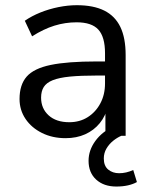

<svg xmlns="http://www.w3.org/2000/svg" viewBox="-20 -515 570 728"><path d="M228.7 8.9Q178.8 8.9 139.2 -10.8Q99.5 -30.5 76.8 -64.1Q54.1 -97.8 54.1 -139.7Q54.1 -193.7 81.3 -224.7Q108.5 -255.6 172.3 -268.8Q236.1 -282 345.8 -282H391.1V-228.6H347.4Q286.1 -228.6 245 -224.6Q204 -220.5 180 -210.9Q156 -201.3 145.9 -185.1Q135.8 -168.9 135.8 -144.6Q135.8 -103.7 164.4 -77.6Q193 -51.6 242.5 -51.6Q282.3 -51.6 312.6 -70.8Q342.9 -90 360.5 -123.1Q378.2 -156.2 378.2 -198.7V-313.1Q378.2 -374.8 353 -402.6Q327.8 -430.4 270.5 -430.4Q227.4 -430.4 186.3 -417.7Q145.1 -404.9 101.7 -377.3L74.1 -436.3Q100.1 -454.3 133 -467.6Q165.8 -480.8 201.9 -488.1Q237.9 -495.3 271.3 -495.3Q334.3 -495.3 375.3 -474.9Q416.2 -454.5 436.3 -412.9Q456.4 -371.3 456.4 -306.1V0H379.7V-113H389.3Q380.7 -75.4 358.3 -48Q336 -20.7 303.1 -5.9Q270.2 8.9 228.7 8.9ZM421 192.3Q373.5 192.3 344.6 165.9Q315.8 139.5 315.8 94.7Q315.8 54.8 341.4 19.6Q367 -15.6 411.4 -36.2L439.9 0Q424.5 6.5 409.1 18.8Q393.8 31.1 383.7 48.2Q373.6 65.3 373.6 86Q373.6 114.2 390.4 128Q407.2 141.8 431.7 141.8Q445.2 141.8 458.2 138.8Q471.2 135.8 485.2 129.7L499.1 175.3Q484.9 183.3 465.2 187.8Q445.5 192.3 421 192.3Z"/></svg>

Font: Nunito Sans 12pt ExtraLight
Style: Regular
Weight: 200
Designer: Vernon Adams
Foundry: Vernon Adams
Version: Version 3.101;gftools[0.9.27]